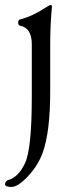

<svg xmlns="http://www.w3.org/2000/svg" viewBox="-55 -454 288 761"><path d="M144 -275V-91Q144 69 114 152Q95 203 55.5 245Q16 287 -9.5 287Q-35 287 -35 276.5Q-35 266 -24 260Q17 250 44 193Q71 136 71 -69V-279Q71 -343 25 -352Q17 -354 17 -364.5Q17 -375 24 -377Q73 -389 126 -424Q142 -434 144 -434Q151 -434 151 -429Q144 -357 144 -275Z"/></svg>

Font: EB Garamond
Style: Regular
Weight: 400
Version: Version 0.012